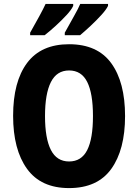

<svg xmlns="http://www.w3.org/2000/svg" viewBox="-20 -951 705 981"><path d="M619 -358Q619 -186 548.5 -88Q478 10 333 10Q189 10 118 -88.5Q47 -187 47 -359Q47 -534 118.5 -629.5Q190 -725 333 -725Q478 -725 548.5 -628Q619 -531 619 -358ZM210 -358Q210 -244 240 -185Q270 -126 333 -126Q396 -126 425.5 -184Q455 -242 455 -358Q455 -474 425.5 -532.5Q396 -591 333 -591Q270 -591 240 -531.5Q210 -472 210 -358ZM532 -921Q523 -902 497.5 -874Q472 -846 442 -818Q412 -790 389 -771H311V-784Q335 -828 357.5 -867.5Q380 -907 390 -931H532ZM354 -921Q345 -901 320 -874Q295 -847 265 -819.5Q235 -792 208 -771H134V-784Q159 -828 180.5 -867.5Q202 -907 213 -931H354Z"/></svg>

Font: Noto Sans Sinhala Condensed ExtraBold
Style: Regular
Weight: 800
Width: 3
Designer: Jelle Bosma - Monotype Design Team
Foundry: Monotype Imaging Inc.
Version: Version 2.006; ttfautohint (v1.8.4.7-5d5b)